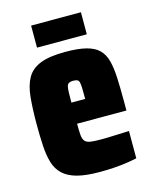

<svg xmlns="http://www.w3.org/2000/svg" viewBox="-104 -731 639 808"><g transform="rotate(-15 215.5 -327.0)"><path d="M231 8Q170 8 131.5 -2.5Q93 -13 71 -34Q49 -55 39.5 -86.5Q30 -118 27.5 -160Q25 -202 25 -254Q25 -323 30 -373Q35 -423 53.5 -455Q72 -487 111.5 -502.5Q151 -518 220 -518Q275 -518 310.5 -509Q346 -500 365.5 -480.5Q385 -461 393 -430Q401 -399 403 -355.5Q405 -312 405 -254V-213H190Q190 -182 191.5 -164Q193 -146 200.5 -137Q208 -128 224.5 -125.5Q241 -123 271 -123Q285 -123 302.5 -123.5Q320 -124 343 -125Q366 -126 393 -127V-8Q375 -4 348.5 0Q322 4 291.5 6Q261 8 231 8ZM250 -296V-305Q250 -335 249.5 -352.5Q249 -370 246.5 -378.5Q244 -387 237.5 -389.5Q231 -392 220 -392Q209 -392 202.5 -388.5Q196 -385 193.5 -376Q191 -367 190.5 -349.5Q190 -332 190 -305H257ZM110 -566V-662H327V-566Z"/></g></svg>

Font: Saira Condensed Black
Style: Regular
Weight: 900
Width: 3
Designer: Hector Gatti with collaboration of the Omnibus-Type team
Foundry: Omnibus-Type
Version: Version 1.101